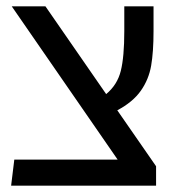

<svg xmlns="http://www.w3.org/2000/svg" viewBox="-20 -584 581 604"><path d="M471 -61V0H15L25 -82H350L17 -564H123L314 -288Q349 -317 360 -361Q371 -405 371 -486V-564H463V-486Q463 -421 455.5 -377.5Q448 -334 423 -298.5Q398 -263 349 -237Z"/></svg>

Font: FiraGOUPP
Style: Medium
Weight: 400
Designer: bBox Type
Foundry: bBox Type GmbH
Version: Version 1.001